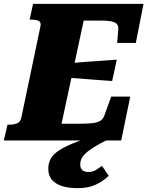

<svg xmlns="http://www.w3.org/2000/svg" viewBox="-56 -730 766 998"><path d="M621 -228 574 0H-36L-17 -82H-7Q16 -82 33 -89Q50 -96 55 -119L154 -592Q159 -614 145.5 -621Q132 -628 108 -628H98L116 -710H690L650 -507H553L559 -579Q560 -597 550 -606.5Q540 -616 520 -619.5Q500 -623 470 -623H379L264 -87H365Q405 -87 429.5 -90.5Q454 -94 467.5 -103.5Q481 -113 487 -131L522 -228ZM310 -402Q350 -406 390 -408.5Q430 -411 470.5 -414Q511 -417 551 -420L527 -309Q488 -312 449.5 -314.5Q411 -317 372 -320.5Q333 -324 293 -326ZM499 -43 516 -10Q464 15 433 34.5Q402 54 386.5 69.5Q371 85 366 98Q361 111 361 124Q361 145 372.5 154.5Q384 164 404 164Q427 164 444.5 152.5Q462 141 474 132L509 184Q480 212 441.5 230Q403 248 348 248Q276 248 235.5 223Q195 198 195 147Q195 117 208.5 93.5Q222 70 255 49Q288 28 348 5.5Q408 -17 499 -43Z"/></svg>

Font: Roboto Serif ExtraBold
Style: Italic
Weight: 800
Italic angle: -10°
Version: Version 1.007